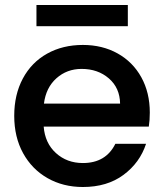

<svg xmlns="http://www.w3.org/2000/svg" viewBox="-20 -740 657 769"><path d="M580 -289Q580 -258 576 -233H155Q160 -167 204 -127Q248 -87 312 -87Q404 -87 442 -164H565Q540 -88 474.5 -39.5Q409 9 312 9Q233 9 170.5 -26.5Q108 -62 72.5 -126.5Q37 -191 37 -276Q37 -361 71.5 -425.5Q106 -490 168.5 -525Q231 -560 312 -560Q390 -560 451 -526Q512 -492 546 -430.5Q580 -369 580 -289ZM461 -325Q460 -388 416 -426Q372 -464 307 -464Q248 -464 206 -426.5Q164 -389 156 -325ZM492 -720V-635H126V-720Z"/></svg>

Font: A Bank Premium Med
Style: Regular
Weight: 500
Designer: Ninad Kale (Devanagari), Jonny Pinhorn (Latin), Htun Naung (Myanmar)
Foundry: Indian Type Foundry
Version: 4.004